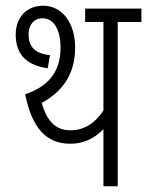

<svg xmlns="http://www.w3.org/2000/svg" viewBox="-20 -652 515 672"><path d="M392 -575H475V-622H278V-575H342V-265C312 -221 276 -196 226 -196C178 -196 145 -224 126 -292C191 -327 243 -385 243 -485C243 -574 196 -632 131 -632C75 -632 35 -593 35 -531C35 -456 79 -423 147 -413L155 -459C99 -465 80 -491 80 -532C80 -562 96 -588 129 -588C171 -588 192 -543 192 -486C192 -395 144 -348 68 -322C92 -204 142 -149 225 -149C279 -149 315 -172 342 -200V0H392Z"/></svg>

Font: Noto Sans Devanagari UI ExtraCondensed Light
Style: Regular
Weight: 300
Width: 2
Designer: Jelle Bosma - Monotype Design Team
Foundry: Monotype Imaging Inc.
Version: Version 2.004